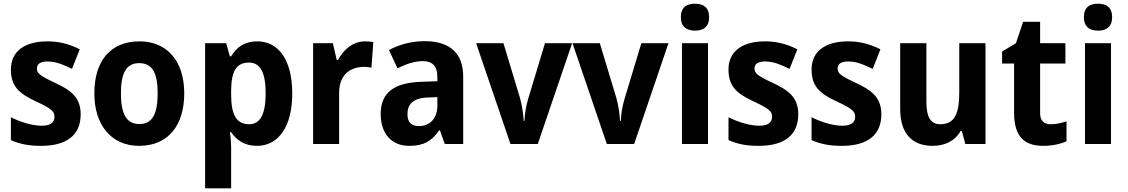

<svg xmlns="http://www.w3.org/2000/svg" viewBox="-20 -873 6110 1040"><path d="M417 -254C417 -348 360 -386 279 -424C193 -464 180 -477 180 -502C180 -527 199 -540 238 -540C285 -540 323 -522 370 -500L412 -606C352 -636 298 -649 237 -649C115 -649 39 -596 39 -497C39 -408 80 -368 172 -325C268 -281 275 -266 275 -240C275 -211 255 -192 206 -192C154 -192 90 -212 39 -238V-114C90 -92 136 -83 203 -83C341 -83 417 -141 417 -254Z M978 -367C978 -549 879 -649 736 -649C578 -649 491 -543 491 -367C491 -195 584 -83 733 -83C893 -83 978 -196 978 -367ZM635 -367C635 -478 664 -531 734 -531C805 -531 834 -478 834 -367C834 -256 805 -201 735 -201C665 -201 635 -256 635 -367Z M1373 -649C1306 -649 1263 -619 1232 -568H1225L1205 -639H1091V147H1232V-77C1232 -98 1230 -125 1225 -157H1232C1262 -114 1304 -83 1372 -83C1486 -83 1563 -184 1563 -366C1563 -550 1488 -649 1373 -649ZM1329 -534C1391 -534 1419 -478 1419 -367C1419 -258 1391 -200 1330 -200C1258 -200 1232 -255 1232 -362V-383C1233 -486 1259 -534 1329 -534Z M1957 -649C1890 -649 1839 -602 1811 -548H1804L1783 -639H1676V-93H1817V-371C1817 -468 1877 -511 1954 -511C1963 -511 1982 -509 1992 -506L2002 -645C1988 -648 1970 -649 1957 -649Z M2280 -650C2211 -650 2142 -632 2087 -602L2133 -503C2182 -527 2226 -542 2272 -542C2321 -542 2349 -514 2349 -459V-433L2262 -430C2116 -425 2042 -372 2042 -256C2042 -149 2101 -83 2196 -83C2277 -83 2318 -109 2359 -167H2363L2389 -93H2489V-457C2489 -587 2415 -650 2280 -650ZM2298 -345 2349 -347V-299C2349 -230 2306 -190 2250 -190C2211 -190 2187 -208 2187 -255C2187 -308 2217 -342 2298 -345Z M2745 -93H2893L3079 -639H2932L2841 -338C2828 -294 2822 -253 2821 -218H2817C2814 -256 2809 -297 2797 -341L2707 -639H2559Z M3267 -93H3415L3601 -639H3454L3363 -338C3350 -294 3344 -253 3343 -218H3339C3336 -256 3331 -297 3319 -341L3229 -639H3081Z M3745 -853C3699 -853 3668 -833 3668 -780C3668 -728 3699 -707 3745 -707C3790 -707 3821 -728 3821 -780C3821 -833 3790 -853 3745 -853ZM3815 -639H3674V-93H3815Z M4304 -254C4304 -348 4247 -386 4166 -424C4080 -464 4067 -477 4067 -502C4067 -527 4086 -540 4125 -540C4172 -540 4210 -522 4257 -500L4299 -606C4239 -636 4185 -649 4124 -649C4002 -649 3926 -596 3926 -497C3926 -408 3967 -368 4059 -325C4155 -281 4162 -266 4162 -240C4162 -211 4142 -192 4093 -192C4041 -192 3977 -212 3926 -238V-114C3977 -92 4023 -83 4090 -83C4228 -83 4304 -141 4304 -254Z M4754 -254C4754 -348 4697 -386 4616 -424C4530 -464 4517 -477 4517 -502C4517 -527 4536 -540 4575 -540C4622 -540 4660 -522 4707 -500L4749 -606C4689 -636 4635 -649 4574 -649C4452 -649 4376 -596 4376 -497C4376 -408 4417 -368 4509 -325C4605 -281 4612 -266 4612 -240C4612 -211 4592 -192 4543 -192C4491 -192 4427 -212 4376 -238V-114C4427 -92 4473 -83 4540 -83C4678 -83 4754 -141 4754 -254Z M5318 -639H5176V-374C5176 -262 5154 -200 5073 -200C5020 -200 4998 -241 4998 -320V-639H4856V-283C4856 -148 4922 -83 5032 -83C5096 -83 5152 -108 5183 -163H5190L5209 -93H5318Z M5671 -200C5635 -200 5614 -219 5614 -259V-529H5751V-639H5614V-755H5522L5483 -639L5408 -594V-529H5473V-261C5473 -129 5533 -83 5630 -83C5679 -83 5726 -93 5757 -108V-216C5727 -206 5700 -200 5671 -200Z M5928 -853C5882 -853 5851 -833 5851 -780C5851 -728 5882 -707 5928 -707C5973 -707 6004 -728 6004 -780C6004 -833 5973 -853 5928 -853ZM5998 -639H5857V-93H5998Z"/></svg>

Font: Noto Sans Kannada UI SemiCondensed
Style: Bold
Weight: 700
Width: 4
Designer: Jelle Bosma - Monotype Design Team
Foundry: Monotype Imaging Inc.
Version: Version 2.005